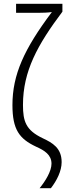

<svg xmlns="http://www.w3.org/2000/svg" viewBox="-20 -780 365 1003"><path d="M302 67C302 -7 254 -34 203 -58C115 -100 100 -146 100 -232C100 -408 176 -546 306 -719V-760H64V-713H178C204 -713 230 -714 251 -717C106 -524 45 -390 45 -231C45 -103 81 -55 168 -14C213 6 249 29 249 75C249 114 218 165 187 203H246C277 163 302 113 302 67Z"/></svg>

Font: Noto Sans UI Condensed Light
Style: Regular
Weight: 300
Width: 3
Designer: Monotype Design Team
Foundry: Monotype Imaging Inc.
Version: Version 1.901